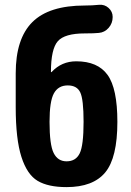

<svg xmlns="http://www.w3.org/2000/svg" viewBox="-20 -763 540 793"><path d="M254.9 -96.7Q293 -96.7 309.1 -129.4Q325.2 -162.1 325.2 -259.8Q325.2 -352.5 311.5 -381.3Q297.9 -410.2 259.8 -410.2Q220.7 -410.2 202.6 -377.4Q184.6 -344.7 184.6 -259.8Q184.6 -165 201.7 -130.9Q218.8 -96.7 254.9 -96.7ZM294.9 -509.8Q383.8 -509.8 424.3 -453.6Q464.8 -397.5 464.8 -259.8Q464.8 -111.3 414.6 -50.8Q364.3 9.8 254.9 9.8Q178.7 9.8 135.3 -16.1Q91.8 -42 68.4 -115.2Q44.9 -188.5 44.9 -320.3V-460Q44.9 -603.5 113.8 -671.9Q182.6 -740.2 330.1 -740.2Q360.4 -740.2 389.6 -743.2Q412.1 -745.1 428.7 -730Q445.3 -714.8 445.3 -693.4V-692.4Q445.3 -667 428.7 -647.9Q412.1 -628.9 387.7 -627Q369.1 -625 330.1 -625Q247.1 -625 218.8 -592.8Q190.4 -560.5 190.4 -465.8Q190.4 -464.8 191.4 -464.8Q192.4 -464.8 193.4 -465.8Q234.4 -509.8 294.9 -509.8Z"/></svg>

Font: Rounded Mgen+ 2m bold
Style: Bold
Weight: 700
Designer: [Source Han Sans]
Ryoko NISHIZUKA  (kana & ideographs); Paul D. Hunt (Latin, Greek & Cyrillic); Wenlong ZHANG  (bopomofo
Version: Version 1.059.20150602